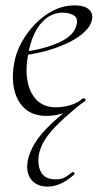

<svg xmlns="http://www.w3.org/2000/svg" viewBox="-20 -419 386 714"><path d="M157 275Q130 275 111.5 263Q93 251 85.5 229.5Q78 208 83 179Q89 149 108.5 115.5Q128 82 171 41Q214 0 288 -53L295 -44Q235 4 200 38Q165 72 148 99Q131 126 125 154Q118 194 132.5 221Q147 248 187 248Q209 248 223 239.5Q237 231 249 221Q252 219 255.5 223.5Q259 228 256 230Q229 254 204.5 264.5Q180 275 157 275ZM154 12Q102 12 72 -15.5Q42 -43 32.5 -88Q23 -133 33 -185Q39 -222 59.5 -260Q80 -298 110.5 -329.5Q141 -361 178.5 -380Q216 -399 258 -399Q293 -399 310 -384.5Q327 -370 322 -345Q317 -322 294.5 -300.5Q272 -279 236.5 -261.5Q201 -244 157.5 -231.5Q114 -219 67 -213L69 -226Q147 -237 200.5 -261.5Q254 -286 264 -324Q272 -352 254 -362Q236 -372 215 -372Q179 -372 152 -351Q125 -330 108.5 -295Q92 -260 85 -218Q74 -161 82.5 -116.5Q91 -72 117.5 -46Q144 -20 187 -20Q212 -20 238.5 -27Q265 -34 290 -53Q293 -55 296.5 -51Q300 -47 297 -44Q259 -14 224 -1Q189 12 154 12Z"/></svg>

Font: Cormorant Infant Light
Style: Italic
Weight: 300
Italic angle: -10°
Designer: Christian Thalmann (Catharsis Fonts)
Foundry: Catharsis Fonts
Version: Version 4.001